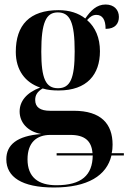

<svg xmlns="http://www.w3.org/2000/svg" viewBox="-20 -592 569 851"><path d="M219 239C369 239 453 186 474 97H529V87H475C478 75 479 62 479 49C479 -43 428 -101 307 -101H202C158 -101 136 -117 136 -149C136 -169 144 -185 169 -200C190 -193 215 -191 240 -191C366 -191 423 -262 423 -365C423 -424 403 -471 366 -503C380 -519 392 -526 407 -526C434 -526 448 -505 448 -464C492 -464 507 -489 507 -517C507 -548 486 -572 448 -572C408 -572 382 -545 358 -510C328 -534 287 -547 240 -547C111 -547 50 -481 50 -362C50 -281 92 -226 158 -204C97 -181 67 -143 67 -98C67 -51 100 -9 163 2C55 10 8 50 8 114C8 192 76 239 219 239ZM237 -201C183 -201 163 -243 163 -363C163 -492 184 -537 236 -537C290 -537 311 -494 311 -364C311 -243 291 -201 237 -201ZM230 229C150 229 102 194 102 114C102 39 143 6 203 6H292C356 6 386 33 390 87H231V97H391C390 184 342 229 230 229Z"/></svg>

Font: Noto Serif Display SemiCondensed SemiBold
Style: Regular
Weight: 600
Width: 4
Designer: Monotype Design Team
Foundry: Monotype Imaging Inc.
Version: Version 2.009